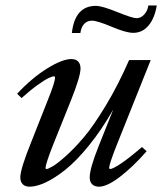

<svg xmlns="http://www.w3.org/2000/svg" viewBox="-20 -685 604 716"><path d="M476.6 -562.5Q450.2 -562.5 396.5 -585.2Q342.8 -607.9 322.8 -607.9Q305.2 -607.9 293.9 -595.9Q282.7 -584 279.8 -562H248Q259.3 -663.1 337.4 -663.1Q360.8 -663.1 417.2 -640.1Q473.6 -617.2 489.7 -617.2Q505.4 -617.2 518.1 -631.3Q530.8 -645.5 533.2 -664.6H564.5Q557.1 -617.7 534.2 -590.1Q511.2 -562.5 476.6 -562.5ZM90.3 11.2Q74.2 11.2 64.9 2.2Q55.7 -6.8 55.7 -23.4Q55.7 -54.7 97.2 -157.2L159.2 -314Q185.1 -378.4 185.1 -395Q185.1 -400.4 181.6 -400.4Q175.3 -400.4 161.1 -393.8Q147 -387.2 119.6 -367.7Q92.3 -348.1 60.5 -319.3L43.9 -335.4Q99.1 -394.5 155.8 -429.7Q212.4 -464.8 246.1 -464.8Q262.7 -464.8 271.5 -455.6Q280.3 -446.3 280.3 -429.7Q280.3 -400.4 245.1 -312L179.2 -147.9Q149.9 -74.2 149.9 -58.1Q149.9 -54.7 153.8 -54.7Q158.7 -54.7 175.5 -64.2Q192.4 -73.7 224.6 -102.3Q256.8 -130.9 292.7 -173.1Q328.6 -215.3 374.5 -291.3Q420.4 -367.2 461.4 -460.9H542L414.1 -141.1Q387.2 -72.8 387.2 -59.6Q387.2 -54.7 390.6 -54.7Q400.4 -54.7 431.2 -75.2Q461.9 -95.7 509.3 -136.7L526.9 -121.1Q475.1 -62 427 -25.4Q378.9 11.2 349.6 11.2Q333 11.2 323.7 2.2Q314.5 -6.8 314.5 -23.4Q314.5 -56.6 348.1 -140.6L402.3 -276.4Q358.4 -199.7 311 -141.6Q263.7 -83.5 223.1 -51.5Q182.6 -19.5 149.2 -4.2Q115.7 11.2 90.3 11.2Z"/></svg>

Font: Elstob 6pt Medium
Style: Italic
Weight: 500
Italic angle: -20°
Designer: Peter S. Baker
Version: Version 1.015